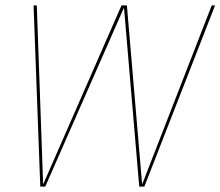

<svg xmlns="http://www.w3.org/2000/svg" viewBox="-20 -695 821 715"><path d="M130 0H148.5L440.5 -664H442L498.5 0H517.5L781 -675H768.5L510.5 -11.5H509L452.5 -675H432.5L142 -11.5H140.5L117 -675H105Z"/></svg>

Font: Anybody UltraCondensed Thin Thin
Style: Italic
Weight: 250
Italic angle: -10°
Version: Version 1.111